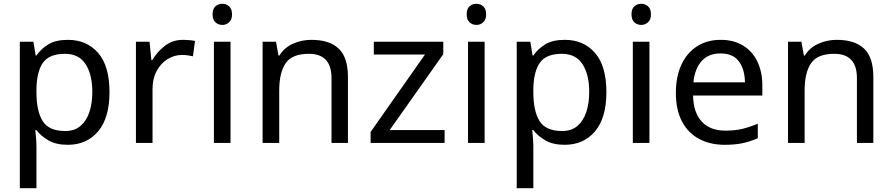

<svg xmlns="http://www.w3.org/2000/svg" viewBox="-20 -757 4727 1017"><path d="M340 -546Q439 -546 499.5 -477Q560 -408 560 -269Q560 -132 499.5 -61Q439 10 339 10Q277 10 236.5 -13.5Q196 -37 173 -68H167Q169 -51 171 -25Q173 1 173 20V240H85V-536H157L169 -463H173Q197 -498 236 -522Q275 -546 340 -546ZM324 -472Q242 -472 208.5 -426Q175 -380 173 -286V-269Q173 -170 205.5 -116.5Q238 -63 326 -63Q375 -63 406.5 -90Q438 -117 453.5 -163.5Q469 -210 469 -270Q469 -362 433.5 -417Q398 -472 324 -472Z M950 -546Q965 -546 982.5 -544.5Q1000 -543 1013 -540L1002 -459Q989 -462 973.5 -464Q958 -466 944 -466Q903 -466 867 -443.5Q831 -421 809.5 -380.5Q788 -340 788 -286V0H700V-536H772L782 -438H786Q812 -482 853 -514Q894 -546 950 -546Z M1158 -737Q1178 -737 1193.5 -723.5Q1209 -710 1209 -681Q1209 -653 1193.5 -639Q1178 -625 1158 -625Q1136 -625 1121 -639Q1106 -653 1106 -681Q1106 -710 1121 -723.5Q1136 -737 1158 -737ZM1201 -536V0H1113V-536Z M1629 -546Q1725 -546 1774 -499.5Q1823 -453 1823 -349V0H1736V-343Q1736 -472 1616 -472Q1527 -472 1493 -422Q1459 -372 1459 -278V0H1371V-536H1442L1455 -463H1460Q1486 -505 1532 -525.5Q1578 -546 1629 -546Z M2335 0H1943V-58L2231 -468H1960V-536H2328V-470L2044 -68H2335Z M2504 -737Q2524 -737 2539.5 -723.5Q2555 -710 2555 -681Q2555 -653 2539.5 -639Q2524 -625 2504 -625Q2482 -625 2467 -639Q2452 -653 2452 -681Q2452 -710 2467 -723.5Q2482 -737 2504 -737ZM2547 -536V0H2459V-536Z M2972 -546Q3071 -546 3131.5 -477Q3192 -408 3192 -269Q3192 -132 3131.5 -61Q3071 10 2971 10Q2909 10 2868.5 -13.5Q2828 -37 2805 -68H2799Q2801 -51 2803 -25Q2805 1 2805 20V240H2717V-536H2789L2801 -463H2805Q2829 -498 2868 -522Q2907 -546 2972 -546ZM2956 -472Q2874 -472 2840.5 -426Q2807 -380 2805 -286V-269Q2805 -170 2837.5 -116.5Q2870 -63 2958 -63Q3007 -63 3038.5 -90Q3070 -117 3085.5 -163.5Q3101 -210 3101 -270Q3101 -362 3065.5 -417Q3030 -472 2956 -472Z M3377 -737Q3397 -737 3412.5 -723.5Q3428 -710 3428 -681Q3428 -653 3412.5 -639Q3397 -625 3377 -625Q3355 -625 3340 -639Q3325 -653 3325 -681Q3325 -710 3340 -723.5Q3355 -737 3377 -737ZM3420 -536V0H3332V-536Z M3797 -546Q3866 -546 3915.5 -516Q3965 -486 3991.5 -431.5Q4018 -377 4018 -304V-251H3651Q3653 -160 3697.5 -112.5Q3742 -65 3822 -65Q3873 -65 3912.5 -74.5Q3952 -84 3994 -102V-25Q3953 -7 3913 1.5Q3873 10 3818 10Q3742 10 3683.5 -21Q3625 -52 3592.5 -113.5Q3560 -175 3560 -264Q3560 -352 3589.5 -415Q3619 -478 3672.5 -512Q3726 -546 3797 -546ZM3796 -474Q3733 -474 3696.5 -433.5Q3660 -393 3653 -321H3926Q3925 -389 3894 -431.5Q3863 -474 3796 -474Z M4412 -546Q4508 -546 4557 -499.5Q4606 -453 4606 -349V0H4519V-343Q4519 -472 4399 -472Q4310 -472 4276 -422Q4242 -372 4242 -278V0H4154V-536H4225L4238 -463H4243Q4269 -505 4315 -525.5Q4361 -546 4412 -546Z"/></svg>

Font: Noto Serif Ottoman Siyaq
Style: Regular
Weight: 400
Designer: Sérgio Martins
Version: Version 1.005; ttfautohint (v1.8.4.7-5d5b)